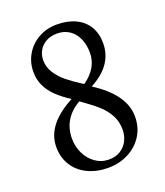

<svg xmlns="http://www.w3.org/2000/svg" viewBox="-124 -737 715 830"><g transform="rotate(-20 233.5 -321.5)"><path d="M50.8 -153.8Q50.8 -255.9 184.1 -326.2Q146.5 -350.6 121.6 -374.5Q96.7 -398.4 82.8 -427.5Q68.8 -456.5 68.8 -492.2Q68.8 -536.1 90.3 -572.5Q111.8 -608.9 149.4 -629.9Q187 -650.9 232.9 -650.9Q283.2 -650.9 319.8 -633.3Q356.4 -615.7 375.7 -583.3Q395 -550.8 395 -506.8Q395 -405.3 284.2 -347.2Q350.1 -305.2 383.1 -258.8Q416 -212.4 416 -162.1Q416 -111.8 391.4 -73.2Q366.7 -34.7 324.7 -13.4Q282.7 7.8 232.9 7.8Q179.7 7.8 138.2 -12.2Q96.7 -32.2 73.7 -68.8Q50.8 -105.5 50.8 -153.8ZM346.2 -127Q346.2 -163.1 331.1 -191.9Q315.9 -220.7 291.5 -243.4Q267.1 -266.1 229 -293L211.9 -305.2Q127 -256.3 127 -164.1Q127 -127.9 142.3 -95.9Q157.7 -64 185.3 -44.4Q212.9 -24.9 248 -24.9Q278.3 -24.9 300.5 -38.8Q322.8 -52.7 334.5 -76.2Q346.2 -99.6 346.2 -127ZM327.1 -486.8Q327.1 -524.4 314.2 -553.2Q301.3 -582 277.3 -597.9Q253.4 -613.8 221.2 -613.8Q191.9 -613.8 170.4 -601.8Q148.9 -589.8 137.5 -569.6Q126 -549.3 126 -524.9Q126 -493.2 143.8 -465.8Q161.6 -438.5 187.3 -417.7Q212.9 -397 246.6 -375.5L257.8 -368.2Q327.1 -417 327.1 -486.8Z"/></g></svg>

Font: Junicode Two Beta VF
Style: Regular
Weight: 400
Designer: Peter S. Baker
Foundry: Briery Creek Software
Version: Version 1.031 beta; ttfautohint (v1.8.1.43-b0c9)